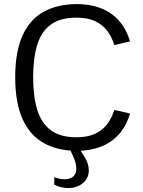

<svg xmlns="http://www.w3.org/2000/svg" viewBox="-20 -748 721 967"><path d="M368.7 11.7Q271.5 11.7 201.4 -26.9Q131.3 -65.4 94 -147.5Q56.6 -229.5 56.6 -358.9Q56.6 -488.8 94 -570.1Q131.3 -651.4 201.4 -689.5Q271.5 -727.5 368.7 -727.5Q431.6 -727.5 484.9 -707.8Q538.1 -688 576.7 -646.5Q615.2 -605 634.8 -539.6L555.7 -521Q543.5 -561.5 520 -592.8Q496.6 -624 458.7 -641.6Q420.9 -659.2 365.2 -659.2Q284.2 -659.2 236.3 -624.5Q188.5 -589.8 167.7 -522.9Q147 -456.1 147 -358.9Q147 -262.2 167.7 -194.6Q188.5 -127 236.3 -91.8Q284.2 -56.6 365.2 -56.6Q420.9 -56.6 458.7 -74.2Q496.6 -91.8 520 -123Q543.5 -154.3 555.7 -194.3L634.8 -176.3Q615.2 -110.8 576.7 -69.3Q538.1 -27.8 484.9 -8.1Q431.6 11.7 368.7 11.7ZM323.7 199.2Q288.1 199.2 253.4 182.1V144.5Q281.2 154.8 305.7 154.8Q331.5 154.8 347.9 141.8Q364.3 128.9 364.3 101.1Q364.3 87.4 359.6 69.8Q355 52.2 344.7 30.8L330.1 0H378.9L403.3 38.1Q416 57.6 421.6 75.7Q427.2 93.8 427.2 109.9Q427.2 149.9 397.2 174.6Q367.2 199.2 323.7 199.2Z"/></svg>

Font: Pontano Sans
Style: Regular
Weight: 400
Designer: Vernon Adams
Foundry: Vernon Adams
Version: Version 2.001